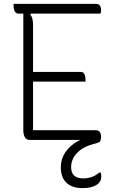

<svg xmlns="http://www.w3.org/2000/svg" viewBox="-20 -720 590 988"><path d="M50 -700H476Q485 -700 490.5 -695Q496 -690 498 -683Q500 -676 500 -669Q500 -662 499.5 -658Q499 -654 497 -650H73Q66 -650 60.5 -655.5Q55 -661 52.5 -670Q50 -679 50 -690Q50 -692 50 -695Q50 -698 50 -700ZM120 -350H397Q405 -350 410 -344.5Q415 -339 417.5 -330Q420 -321 420 -310Q420 -309 420 -307Q420 -305 420 -303.5Q420 -302 420 -300H120ZM131 0Q125 0 119 -3Q113 -6 109 -12Q105 -18 102.5 -27.5Q100 -37 100 -49Q100 -110 100 -175.5Q100 -241 100 -307.5Q100 -374 100 -438.5Q100 -503 100 -563Q100 -623 100 -675H151L136 -645Q144 -635 147 -622Q150 -609 150 -589Q150 -525 150 -457Q150 -389 150 -320Q150 -251 150 -183Q150 -115 150 -50H472Q487 -50 493.5 -41Q500 -32 500 -16Q500 -12 499.5 -7Q499 -2 498 0ZM466 -23Q474 -25 481 -19Q488 -13 498 5Q494 10 486 13.5Q478 17 466 20Q408 34 377 66.5Q346 99 346 140Q346 169 361.5 183.5Q377 198 408 198Q431 198 451.5 191Q472 184 491 168H497Q499 171 500 174.5Q501 178 501 181.5Q501 185 501 190Q501 217 475 232.5Q449 248 405 248Q351 248 322 220.5Q293 193 293 141Q293 98 315.5 64.5Q338 31 377 8.5Q416 -14 466 -23Z"/></svg>

Font: Recursive Casual Light
Style: Regular
Weight: 300
Version: Version 1.047